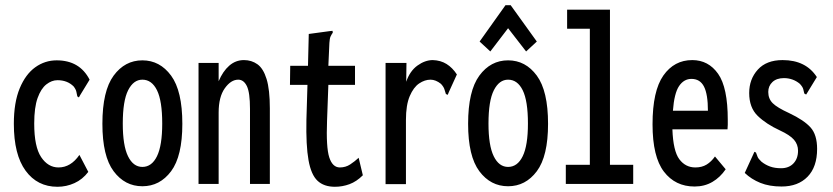

<svg xmlns="http://www.w3.org/2000/svg" viewBox="-20 -704 3190 735"><path d="M200 11Q123 11 78 -50.5Q33 -112 33 -230Q33 -312 55.5 -366Q78 -420 115 -446.5Q152 -473 197 -473Q285 -473 323 -399L287 -340L282 -331L276 -335Q274 -343 272.5 -352Q271 -361 262 -373Q238 -397 200 -397Q178 -397 157.5 -381Q137 -365 124 -329Q111 -293 111 -231Q111 -142 137.5 -102.5Q164 -63 204 -63Q251 -63 284 -111L318 -46Q296 -17 265 -3Q234 11 200 11Z M525 9Q458 9 415 -48.5Q372 -106 372 -230Q372 -356 415 -414.5Q458 -473 525 -473Q592 -473 635 -414.5Q678 -356 678 -230Q678 -106 635 -48.5Q592 9 525 9ZM525 -65Q561 -65 581 -106Q601 -147 601 -231Q601 -318 581 -358.5Q561 -399 525 -399Q491 -399 470.5 -358.5Q450 -318 450 -231Q450 -147 470 -106Q490 -65 525 -65Z M740 0V-463H817V-393Q833 -431 857.5 -452.5Q882 -474 914 -474Q943 -474 965.5 -458Q988 -442 1000.5 -401.5Q1013 -361 1013 -289V0H937V-287Q937 -350 925 -374.5Q913 -399 892 -399Q864 -399 840.5 -366Q817 -333 817 -273V0Z M1262 11Q1220 11 1195.5 -12Q1171 -35 1161 -91Q1151 -147 1153 -246L1157 -379H1090L1091 -452H1159L1162 -574L1243 -585L1253 -586L1254 -579Q1249 -572 1245.5 -564.5Q1242 -557 1241 -540L1237 -452H1339V-379H1237L1232 -243Q1228 -140 1240.5 -101.5Q1253 -63 1281 -63Q1303 -63 1320.5 -74.5Q1338 -86 1353 -100L1369 -33Q1345 -9 1318 1Q1291 11 1262 11Z M1456 -463H1536L1535 -391Q1549 -432 1578 -453Q1607 -474 1637 -474Q1667 -473 1689.5 -459Q1712 -445 1729 -419L1698 -351L1694 -341L1687 -344Q1684 -352 1681.5 -361.5Q1679 -371 1668 -383Q1648 -399 1628 -399Q1606 -399 1584.5 -384.5Q1563 -370 1548.5 -336Q1534 -302 1534 -245V1H1456Z M1925 9Q1858 9 1815 -48.5Q1772 -106 1772 -230Q1772 -356 1815 -414.5Q1858 -473 1925 -473Q1992 -473 2035 -414.5Q2078 -356 2078 -230Q2078 -106 2035 -48.5Q1992 9 1925 9ZM1925 -65Q1961 -65 1981 -106Q2001 -147 2001 -231Q2001 -318 1981 -358.5Q1961 -399 1925 -399Q1891 -399 1870.5 -358.5Q1850 -318 1850 -231Q1850 -147 1870 -106Q1890 -65 1925 -65ZM1857 -507 1816 -545 1915 -684H1935L2035 -545L1994 -507L1925 -596Z M2146 0V-73H2238V-594H2151V-667H2315V-73H2404V0Z M2639 10Q2565 10 2521.5 -47Q2478 -104 2478 -228Q2478 -356 2519.5 -415Q2561 -474 2630 -474Q2692 -474 2729 -421.5Q2766 -369 2766 -245Q2766 -235 2766 -226.5Q2766 -218 2765 -209H2554Q2557 -126 2580.5 -94.5Q2604 -63 2642 -63Q2667 -63 2685 -74Q2703 -85 2717 -105L2758 -56Q2737 -25 2707 -7.5Q2677 10 2639 10ZM2556 -280H2690Q2690 -343 2675 -372.5Q2660 -402 2627 -402Q2598 -402 2579.5 -374.5Q2561 -347 2556 -280Z M2972 10Q2925 10 2890.5 -4Q2856 -18 2831 -42L2864 -114L2868 -123L2874 -120Q2877 -112 2880 -104Q2883 -96 2895 -85Q2910 -73 2928 -66.5Q2946 -60 2970 -60Q3000 -60 3017.5 -78.5Q3035 -97 3035 -127Q3035 -151 3019.5 -169Q3004 -187 2965 -205Q2913 -229 2880.5 -260.5Q2848 -292 2848 -348Q2848 -401 2881 -437.5Q2914 -474 2976 -474Q3065 -474 3107 -409L3071 -350L3066 -342L3059 -346Q3057 -354 3055 -362.5Q3053 -371 3042 -383Q3029 -394 3013.5 -399.5Q2998 -405 2981 -405Q2953 -405 2937 -390Q2921 -375 2921 -352Q2921 -326 2938 -309Q2955 -292 3001 -271Q3058 -244 3083 -216Q3108 -188 3108 -134Q3108 -65 3071.5 -27.5Q3035 10 2972 10Z"/></svg>

Font: Inconsolata ExtraCondensed SemiBold
Style: Regular
Weight: 600
Width: 2
Monospace: yes
Designer: Raph Levien, Cyreal, Brenton Simpson
Foundry: Raph Levien, Cyreal, Google
Version: Version 3.001; ttfautohint (v1.8.2.53-6de2)